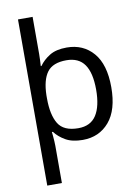

<svg xmlns="http://www.w3.org/2000/svg" viewBox="-105 -829 826 1138"><g transform="rotate(-10 307.5 -260.0)"><path d="M560 -269Q560 -132 499.5 -61Q439 10 340 10Q277 10 237 -13Q197 -36 173 -68H167Q168 -61 169.5 -45Q171 -29 172 -12Q173 5 173 16V240H85V-760H173V-536Q173 -522 172 -499.5Q171 -477 170 -464H174Q198 -498 237 -522Q276 -546 340 -546Q439 -546 499.5 -476Q560 -406 560 -269ZM469 -270Q469 -371 434 -421.5Q399 -472 325 -472Q243 -472 209 -426Q175 -380 173 -288V-269Q173 -170 205.5 -116.5Q238 -63 326 -63Q400 -63 434.5 -116.5Q469 -170 469 -270Z"/></g></svg>

Font: Noto Sans Hanifi Rohingya
Style: Regular
Weight: 400
Designer: Monotype Design Team and DaltonMaag
Foundry: Google LLC
Version: Version 2.101